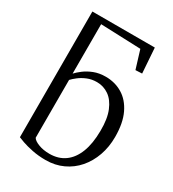

<svg xmlns="http://www.w3.org/2000/svg" viewBox="-198 -928 946 1048"><g transform="rotate(30 275.0 -404.0)"><path d="M255 11Q209.5 11 170.5 3Q131.5 -5 105.5 -14.2Q79.5 -23.5 72 -27L71.5 -819H465L476 -661.5L435 -659.5L400 -773.5L147.5 -783V-471.5Q161 -486.5 184.2 -504.2Q207.5 -522 240 -534.8Q272.5 -547.5 313.5 -547.5Q372 -547.5 419 -519.2Q466 -491 493.8 -433.2Q521.5 -375.5 521.5 -287.5Q521.5 -224.5 502.2 -170.2Q483 -116 447.8 -75.2Q412.5 -34.5 363.5 -11.8Q314.5 11 255 11ZM256.5 -29Q312.5 -29 352.2 -57.5Q392 -86 413.5 -141.2Q435 -196.5 435.5 -276.5Q436.5 -353 416.2 -402Q396 -451 362 -474.5Q328 -498 286.5 -498Q254 -498 226.8 -486.8Q199.5 -475.5 179.5 -460Q159.5 -444.5 148 -432V-67.5Q156.5 -52.5 186.8 -40.8Q217 -29 256.5 -29Z"/></g></svg>

Font: Merriweather 72pt Light
Style: Regular
Weight: 300
Version: Version 2.100